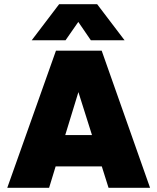

<svg xmlns="http://www.w3.org/2000/svg" viewBox="-20 -891 746 911"><path d="M260.5 -871H441L571 -700H411L351.5 -787L291 -700H130.5ZM692 0H495L463 -101.5H244L213 0H14.5L245.5 -650.5H462.5ZM352 -454 289.5 -250H416.5Z"/></svg>

Font: Overused Grotesk Black
Style: Regular
Weight: 900
Version: Version 0.004